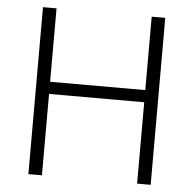

<svg xmlns="http://www.w3.org/2000/svg" viewBox="-51 -766 827 818"><g transform="rotate(5 362.0 -357.0)"><path d="M623 0H565V-348H158V0H100V-714H158V-400H565V-714H623Z"/></g></svg>

Font: Noto Sans Light
Style: Regular
Weight: 300
Designer: Monotype Design Team
Foundry: Monotype Imaging Inc.
Version: Version 2.007